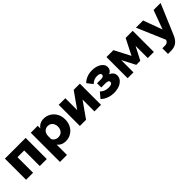

<svg xmlns="http://www.w3.org/2000/svg" viewBox="278 -1804 3275 3275"><g transform="rotate(-45 1916.0 -166.0)"><path d="M62 0V-510H562V0H393V-488L515 -376H109L231 -488V0Z M855 194H686V-510H854V-349H819Q825 -399 849 -439Q873 -479 914 -502.5Q955 -526 1011 -526Q1079 -526 1136.5 -492Q1194 -458 1228.5 -397.5Q1263 -337 1263 -255Q1263 -174 1228.5 -113Q1194 -52 1137 -18Q1080 16 1012 16Q947 16 902.5 -12Q858 -40 835 -87.5Q812 -135 812 -192L850 -208Q855 -182 871.5 -162.5Q888 -143 912.5 -132.5Q937 -122 965 -122Q1003 -122 1030.5 -139Q1058 -156 1073.5 -186.5Q1089 -217 1089 -255Q1089 -294 1074.5 -324Q1060 -354 1034 -371Q1008 -388 971 -388Q937 -388 911 -372.5Q885 -357 870 -328.5Q855 -300 855 -259Z M1360 0V-510H1519V-212L1512 -214L1721 -510H1870V0H1711V-298L1718 -296L1509 0Z M2172 15Q2106 15 2043 -7.5Q1980 -30 1934 -76L2017 -175Q2078 -114 2168 -114Q2215 -114 2237.5 -126.5Q2260 -139 2260 -164Q2260 -206 2179 -206H2082V-308H2177Q2212 -308 2229.5 -319Q2247 -330 2247 -352Q2247 -373 2226.5 -384.5Q2206 -396 2168 -396Q2092 -396 2032 -339L1952 -440Q2043 -526 2175 -526Q2242 -526 2294.5 -506Q2347 -486 2377.5 -452Q2408 -418 2408 -374Q2408 -335 2386 -307Q2364 -279 2323 -265V-274Q2370 -261 2396 -230.5Q2422 -200 2422 -156Q2422 -107 2390 -68Q2358 -29 2302 -7Q2246 15 2172 15Z M2512 0V-510H2679L2840 -200L2818 -201L2974 -510H3145V0H2998V-454L3048 -391L2875 -57H2777L2603 -392L2653 -445V0Z M3648 -510H3817L3585 39Q3552 117 3499.5 155.5Q3447 194 3368 194H3292V58H3356Q3385 58 3405.5 46Q3426 34 3437 6L3439 0L3222 -510H3395L3546 -97H3496Z"/></g></svg>

Font: Wix Madefor Display ExtraBold
Style: Regular
Weight: 800
Designer: Dalton Maag Ltd
Foundry: Dalton Maag Ltd
Version: Version 3.100